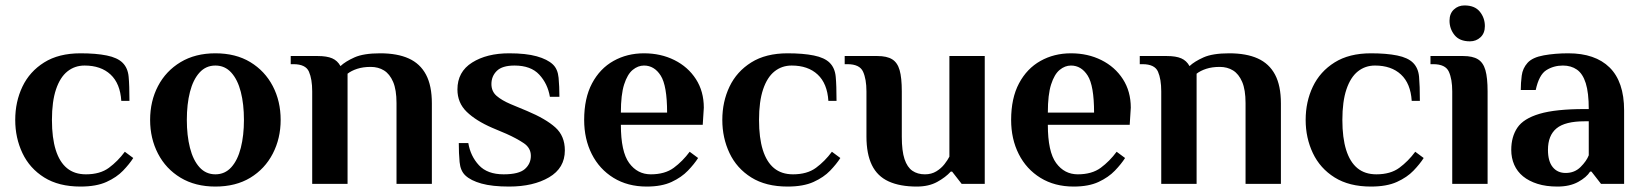

<svg xmlns="http://www.w3.org/2000/svg" viewBox="-20 -676 6044 706"><path d="M276 10Q196 10 142.5 -23.5Q89 -57 62.5 -113Q36 -169 36 -235Q36 -302 62.5 -357.5Q89 -413 142.5 -446.5Q196 -480 276 -480Q333 -480 372.5 -472Q412 -464 431 -445Q450 -426 453 -394Q456 -362 456 -305H426Q422 -369 386.5 -402Q351 -435 291 -435Q255 -435 228 -413.5Q201 -392 186 -347.5Q171 -303 171 -235Q171 -169 185 -124.5Q199 -80 226.5 -57.5Q254 -35 296 -35Q348 -35 380.5 -59Q413 -83 439 -118L470 -95Q456 -73 432.5 -48.5Q409 -24 371.5 -7Q334 10 276 10Z M772 10Q698 10 644 -22.5Q590 -55 561 -111Q532 -167 532 -235Q532 -304 561 -359.5Q590 -415 644 -447.5Q698 -480 772 -480Q847 -480 900.5 -447.5Q954 -415 983 -359.5Q1012 -304 1012 -235Q1012 -167 983 -111Q954 -55 900.5 -22.5Q847 10 772 10ZM772 -35Q807 -35 830.5 -61Q854 -87 865.5 -132.5Q877 -178 877 -235Q877 -293 865.5 -338Q854 -383 830.5 -409Q807 -435 772 -435Q737 -435 713.5 -409Q690 -383 678.5 -338Q667 -293 667 -235Q667 -178 678.5 -132.5Q690 -87 713.5 -61Q737 -35 772 -35Z M1128 0V-340Q1128 -385 1116 -412.5Q1104 -440 1059 -440H1049V-470H1148Q1182 -470 1201.5 -461.5Q1221 -453 1232 -433Q1250 -450 1283.5 -465Q1317 -480 1378 -480Q1441 -480 1483 -461Q1525 -442 1546.5 -401.5Q1568 -361 1568 -296V0H1438V-297Q1438 -346 1425.5 -375Q1413 -404 1392 -417Q1371 -430 1343 -430Q1315 -430 1293.5 -423Q1272 -416 1258 -405V0Z M1852 10Q1790 10 1750.5 -1Q1711 -12 1691 -31Q1673 -48 1670 -80Q1667 -112 1667 -150H1702Q1710 -102 1741 -68.5Q1772 -35 1832 -35Q1888 -35 1910 -54.5Q1932 -74 1932 -103Q1932 -132 1906 -149.5Q1880 -167 1842 -184L1790 -206Q1730 -232 1696 -265Q1662 -298 1662 -347Q1662 -412 1716 -446Q1770 -480 1852 -480Q1914 -480 1953.5 -469Q1993 -458 2013 -439Q2031 -422 2034 -390Q2037 -358 2037 -320H2002Q1994 -368 1963 -401.5Q1932 -435 1872 -435Q1827 -435 1807 -415.5Q1787 -396 1787 -367Q1787 -340 1806 -323.5Q1825 -307 1858 -293L1918 -268Q1987 -239 2022 -207.5Q2057 -176 2057 -123Q2057 -58 1999 -24Q1941 10 1852 10Z M2358 10Q2288 10 2236 -22Q2184 -54 2156 -109.5Q2128 -165 2128 -235Q2128 -315 2157 -369.5Q2186 -424 2236 -452Q2286 -480 2348 -480Q2410 -480 2460 -455Q2510 -430 2539 -385Q2568 -340 2568 -280L2564 -217H2263Q2263 -118 2293.5 -76.5Q2324 -35 2373 -35Q2425 -35 2457.5 -59Q2490 -83 2516 -118L2547 -95Q2533 -73 2509.5 -48.5Q2486 -24 2449.5 -7Q2413 10 2358 10ZM2263 -262H2433Q2433 -361 2409.5 -398Q2386 -435 2348 -435Q2326 -435 2306.5 -419Q2287 -403 2275 -365.5Q2263 -328 2263 -262Z M2876 10Q2796 10 2742.5 -23.5Q2689 -57 2662.5 -113Q2636 -169 2636 -235Q2636 -302 2662.5 -357.5Q2689 -413 2742.5 -446.5Q2796 -480 2876 -480Q2933 -480 2972.5 -472Q3012 -464 3031 -445Q3050 -426 3053 -394Q3056 -362 3056 -305H3026Q3022 -369 2986.5 -402Q2951 -435 2891 -435Q2855 -435 2828 -413.5Q2801 -392 2786 -347.5Q2771 -303 2771 -235Q2771 -169 2785 -124.5Q2799 -80 2826.5 -57.5Q2854 -35 2896 -35Q2948 -35 2980.5 -59Q3013 -83 3039 -118L3070 -95Q3056 -73 3032.5 -48.5Q3009 -24 2971.5 -7Q2934 10 2876 10Z M3351 10Q3289 10 3247.5 -9Q3206 -28 3186 -69Q3166 -110 3166 -174V-340Q3166 -385 3153.5 -412.5Q3141 -440 3096 -440H3086V-470H3206Q3241 -470 3260.5 -458Q3280 -446 3288 -418Q3296 -390 3296 -340V-173Q3296 -121 3306 -91Q3316 -61 3335 -48Q3354 -35 3381 -35Q3405 -35 3423 -46Q3441 -57 3453 -72.5Q3465 -88 3471 -100V-470H3601V0H3516L3481 -45H3476Q3457 -24 3426 -7Q3395 10 3351 10Z M3928 10Q3858 10 3806 -22Q3754 -54 3726 -109.5Q3698 -165 3698 -235Q3698 -315 3727 -369.5Q3756 -424 3806 -452Q3856 -480 3918 -480Q3980 -480 4030 -455Q4080 -430 4109 -385Q4138 -340 4138 -280L4134 -217H3833Q3833 -118 3863.5 -76.5Q3894 -35 3943 -35Q3995 -35 4027.5 -59Q4060 -83 4086 -118L4117 -95Q4103 -73 4079.5 -48.5Q4056 -24 4019.5 -7Q3983 10 3928 10ZM3833 -262H4003Q4003 -361 3979.5 -398Q3956 -435 3918 -435Q3896 -435 3876.5 -419Q3857 -403 3845 -365.5Q3833 -328 3833 -262Z M4250 0V-340Q4250 -385 4238 -412.5Q4226 -440 4181 -440H4171V-470H4270Q4304 -470 4323.5 -461.5Q4343 -453 4354 -433Q4372 -450 4405.5 -465Q4439 -480 4500 -480Q4563 -480 4605 -461Q4647 -442 4668.5 -401.5Q4690 -361 4690 -296V0H4560V-297Q4560 -346 4547.5 -375Q4535 -404 4514 -417Q4493 -430 4465 -430Q4437 -430 4415.5 -423Q4394 -416 4380 -405V0Z M5021 10Q4941 10 4887.5 -23.5Q4834 -57 4807.5 -113Q4781 -169 4781 -235Q4781 -302 4807.5 -357.5Q4834 -413 4887.5 -446.5Q4941 -480 5021 -480Q5078 -480 5117.5 -472Q5157 -464 5176 -445Q5195 -426 5198 -394Q5201 -362 5201 -305H5171Q5167 -369 5131.5 -402Q5096 -435 5036 -435Q5000 -435 4973 -413.5Q4946 -392 4931 -347.5Q4916 -303 4916 -235Q4916 -169 4930 -124.5Q4944 -80 4971.5 -57.5Q4999 -35 5041 -35Q5093 -35 5125.5 -59Q5158 -83 5184 -118L5215 -95Q5201 -73 5177.5 -48.5Q5154 -24 5116.5 -7Q5079 10 5021 10Z M5320 0V-340Q5320 -385 5307.5 -412.5Q5295 -440 5250 -440H5240V-470H5360Q5395 -470 5414.5 -458Q5434 -446 5442 -418Q5450 -390 5450 -340V0ZM5385 -524Q5347 -524 5328.5 -547Q5310 -570 5310 -600Q5310 -626 5326 -641Q5342 -656 5365 -656Q5403 -656 5421.5 -633Q5440 -610 5440 -580Q5440 -554 5424 -539Q5408 -524 5385 -524Z M5707 10Q5665 10 5633.5 0Q5602 -10 5580.5 -27.5Q5559 -45 5548 -70Q5537 -95 5537 -125Q5537 -173 5559.5 -206.5Q5582 -240 5641 -257.5Q5700 -275 5807 -275H5822Q5822 -335 5811 -370Q5800 -405 5778.5 -420Q5757 -435 5727 -435Q5693 -435 5666 -418Q5639 -401 5627 -345H5572Q5572 -371 5575.5 -398Q5579 -425 5597 -445Q5615 -465 5656.5 -472.5Q5698 -480 5747 -480Q5796 -480 5834 -467Q5872 -454 5898.5 -428Q5925 -402 5938.5 -362.5Q5952 -323 5952 -270V0H5867L5832 -45H5827Q5814 -24 5783 -7Q5752 10 5707 10ZM5737 -40Q5770 -40 5792 -62Q5814 -84 5822 -105V-230H5807Q5735 -230 5703.5 -204Q5672 -178 5672 -125Q5672 -83 5689.5 -61.5Q5707 -40 5737 -40Z"/></svg>

Font: El Messiri
Style: Regular
Weight: 400
Designer: Mohamed Gaber
Foundry: Kief Type Foundry
Version: Version 2.020